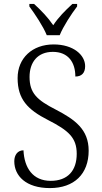

<svg xmlns="http://www.w3.org/2000/svg" viewBox="-20 -951 520 981"><path d="M219 -771H285C303 -816 345 -880 374 -918V-931H350C311 -895 279 -863 252 -822C224 -863 193 -895 154 -931H130V-918C158 -880 201 -816 219 -771ZM235 10C359 10 433 -62 433 -181C433 -290 363 -340 265 -391C169 -440 131 -475 131 -558C131 -633 172 -686 250 -686C329 -686 365 -632 365 -560C396 -560 415 -577 415 -613C415 -670 355 -724 254 -724C145 -724 70 -654 70 -552C70 -444 121 -391 225 -338C331 -284 372 -247 372 -165C372 -79 326 -27 239 -27C148 -27 104 -93 100 -183C70 -183 53 -159 53 -127C53 -53 112 10 235 10Z"/></svg>

Font: Noto Serif Sinhala SemiCondensed Light
Style: Regular
Weight: 300
Width: 4
Designer: Jelle Bosma - Monotype Design Team
Foundry: Monotype Imaging Inc.
Version: Version 2.007